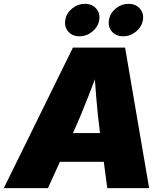

<svg xmlns="http://www.w3.org/2000/svg" viewBox="-46 -974 856 994"><path d="M-26.4 0 331.5 -727.5H601.6L726.1 0H509.3L472.2 -282.2Q460 -374 452.1 -471.4Q444.3 -568.8 438.5 -666H484.9Q447.8 -568.8 409.9 -471.4Q372.1 -374 330.6 -282.2L202.1 0ZM172.4 -136.2 196.8 -285.2H597.2L572.8 -136.2ZM591.8 -786.1Q554.7 -786.1 533.4 -810.5Q512.2 -835 518.1 -870.1Q523.4 -905.3 553 -929.7Q582.5 -954.1 619.6 -954.1Q656.2 -954.1 678 -929.7Q699.7 -905.3 693.8 -870.1Q688 -835 658.2 -810.5Q628.4 -786.1 591.8 -786.1ZM365.2 -786.1Q328.6 -786.1 307.4 -810.5Q286.1 -835 292 -870.1Q297.4 -905.3 326.9 -929.7Q356.4 -954.1 393.6 -954.1Q430.2 -954.1 451.9 -929.7Q473.6 -905.3 467.8 -870.1Q461.9 -835 432.1 -810.5Q402.3 -786.1 365.2 -786.1Z"/></svg>

Font: Inter 17pt Black
Style: Italic
Weight: 900
Italic angle: -9.3988°
Version: Version 4.001;git-66647c0bb